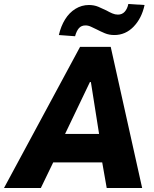

<svg xmlns="http://www.w3.org/2000/svg" viewBox="-63 -939 768 959"><path d="M-43 0 337 -705H490L647 0H470L434 -205L489 -128H147L242 -209L141 0ZM386 -529 239 -222 225 -270H457L439 -225L391 -529ZM312 -758 231 -764Q241 -808 262 -842Q283 -876 314 -895Q345 -914 381 -914Q407 -914 428.5 -905Q450 -896 468 -887Q484 -878 498 -872Q512 -866 526 -866Q547 -866 560 -880.5Q573 -895 578 -919L659 -914Q645 -848 604.5 -806Q564 -764 508 -764Q482 -764 460.5 -773Q439 -782 420 -792Q405 -799 391.5 -805.5Q378 -812 364 -812Q343 -812 331 -798Q319 -784 312 -758Z"/></svg>

Font: Nunito Sans 7pt Condensed Black
Style: Italic
Weight: 900
Width: 3
Italic angle: -9°
Designer: Vernon Adams
Foundry: Vernon Adams
Version: Version 3.101;gftools[0.9.27]